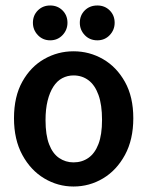

<svg xmlns="http://www.w3.org/2000/svg" viewBox="-20 -676 537 700"><path d="M248 4Q191 4 141.5 -25.5Q92 -55 61.5 -111Q31 -167 31 -245Q31 -324 61.5 -378.5Q92 -433 141.5 -461Q191 -489 248 -489Q306 -489 355.5 -460.5Q405 -432 435.5 -377.5Q466 -323 466 -245Q466 -167 435.5 -111Q405 -55 355.5 -25.5Q306 4 248 4ZM248 -84Q279 -84 302.5 -100.5Q326 -117 339 -151Q352 -185 352 -239Q352 -294 339 -330Q326 -366 302.5 -383.5Q279 -401 248 -401Q226 -401 207 -391Q188 -381 174.5 -360Q161 -339 153.5 -308.5Q146 -278 146 -238Q146 -184 159 -150Q172 -116 195.5 -100Q219 -84 248 -84ZM335 -529Q307 -529 289 -548Q271 -567 271 -593Q271 -620 289 -638Q307 -656 335 -656Q362 -656 380 -638Q398 -620 398 -593Q398 -567 380 -548Q362 -529 335 -529ZM163 -529Q136 -529 118 -548Q100 -567 100 -593Q100 -620 118 -638Q136 -656 163 -656Q190 -656 208 -638Q226 -620 226 -593Q226 -567 208 -548Q190 -529 163 -529Z"/></svg>

Font: Kreon SemiBold
Style: Regular
Weight: 600
Designer: Julia Petretta
Foundry: Julia Petretta and Eli Heuer
Version: Version 2.002